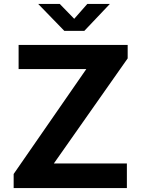

<svg xmlns="http://www.w3.org/2000/svg" viewBox="-20 -950 710 970"><path d="M421 -930 355 -855 282 -930H173L305 -794H406L535 -930ZM49 0H621V-124H252L625 -655V-723H74V-601H416L49 -71Z"/></svg>

Font: United Sans
Style: Bold
Weight: 700
Designer: Pablo Impallari, Rodrigo Fuenzalida (Modified by Dan O. Williams)
Version: Version 1.000;PS 001.000;hotconv 1.0.88;makeotf.lib2.5.64775